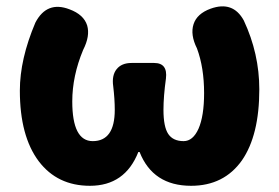

<svg xmlns="http://www.w3.org/2000/svg" viewBox="-20 -585 901 619"><path d="M270 14Q165 14 105 -65Q44 -146 44 -293Q44 -394 94 -512Q131 -583 204 -555Q250 -538 261 -503Q271 -469 248 -424Q213 -340 213 -258Q213 -130 279 -130Q350 -130 350 -231Q350 -265 345 -307Q340 -342 356 -362Q372 -382 404 -382H427H477Q521 -382 515 -332Q507 -274 507 -231Q507 -176 522.5 -153Q538 -130 572 -130Q602 -130 620 -170Q638 -211 638 -285Q638 -367 615 -429Q593 -473 604 -507Q615 -541 659 -557Q731 -583 766 -519Q816 -412 816 -297Q816 -149 760 -68Q702 14 596 14Q473 14 430 -95H426Q383 14 270 14Z"/></svg>

Font: GenSenRounded TW H
Style: Regular
Weight: 900
Version: Version 1.501;PS 1;hotconv 16.6.51;makeotf.lib2.5.65220